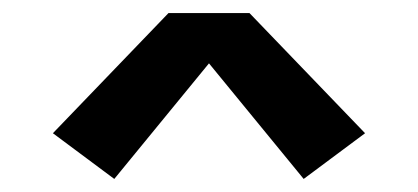

<svg xmlns="http://www.w3.org/2000/svg" viewBox="-20 -730 640 294"><path d="M155 -456 61 -526 238 -710H362L539 -526L445 -456L300 -633Z"/></svg>

Font: Iosevka Slab Extended
Style: Bold
Weight: 700
Width: 7
Monospace: yes
Designer: Belleve Invis
Foundry: Belleve Invis
Version: Version 11.1.0; ttfautohint (v1.8.3)